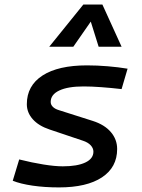

<svg xmlns="http://www.w3.org/2000/svg" viewBox="-20 -815 626 845"><path d="M239.7 9.8Q176.3 9.8 123 2Q69.8 -5.9 36.1 -19.5L64.5 -113.3Q121.1 -99.1 171.1 -91.1Q221.2 -83 256.3 -83Q320.3 -83 355.7 -99.9Q391.1 -116.7 391.1 -147.5Q391.1 -162.6 379.2 -175.5Q367.2 -188.5 344.7 -195.8L198.2 -245.1Q149.9 -261.2 124 -290.5Q98.1 -319.8 98.1 -356.4Q98.1 -438 167.2 -482.7Q236.3 -527.3 362.8 -527.3Q407.2 -527.3 453.9 -523.4Q500.5 -519.5 541.5 -512.7L515.1 -422.9Q469.2 -428.2 425.5 -431.4Q381.8 -434.6 348.1 -434.6Q278.8 -434.6 241 -416.7Q203.1 -398.9 203.1 -366.2Q203.1 -354.5 212.4 -345Q221.7 -335.4 239.7 -330.1L388.7 -282.7Q440.4 -266.1 468 -233.6Q495.6 -201.2 495.6 -159.2Q495.6 -78.6 428.7 -34.4Q361.8 9.8 239.7 9.8ZM430.7 -794.9 515.1 -609.4H414.1L376.5 -729.5H386.2L302.7 -609.4H196.8L346.7 -794.9Z"/></svg>

Font: Cascadia Code PL
Style: Italic
Weight: 400
Italic angle: -10°
Monospace: yes
Designer: Aaron Bell
Foundry: Saja Typeworks
Version: Version 2404.023